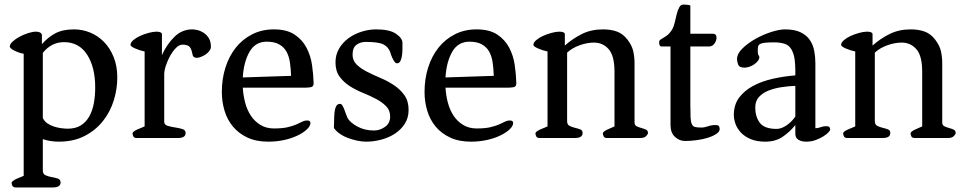

<svg xmlns="http://www.w3.org/2000/svg" viewBox="-20 -606 4233 843"><path d="M168 143Q168 158 180 163.5Q192 169 207 171.5Q222 174 234 178Q246 182 246 195Q246 217 212 217H50Q38 217 34.5 210Q31 203 31 197Q31 193 37.5 188Q44 183 53 179Q62 175 71 171.5Q80 168 84 166V-370Q62 -374 42.5 -384Q23 -394 23 -402Q23 -412 35.5 -423.5Q48 -435 65.5 -444.5Q83 -454 103 -460.5Q123 -467 138 -467Q160 -467 164 -453V-412Q190 -442 222.5 -459.5Q255 -477 305 -477Q342 -477 376 -463Q410 -449 436.5 -422Q463 -395 479 -355.5Q495 -316 495 -266Q495 -215 479.5 -165Q464 -115 432 -74.5Q400 -34 351.5 -9Q303 16 238 16Q201 16 168 5ZM168 -88Q175 -73 188.5 -64Q202 -55 218 -50Q234 -45 250 -43Q266 -41 277 -41Q312 -41 335 -55.5Q358 -70 372 -95Q386 -120 392 -152.5Q398 -185 398 -222Q398 -311 362.5 -366Q327 -421 261 -421Q206 -421 168 -374Z M562 -20Q562 -25 568.5 -29.5Q575 -34 584 -38Q593 -42 602 -45.5Q611 -49 615 -51V-380Q595 -384 574 -393Q553 -402 553 -409Q553 -419 565 -429.5Q577 -440 594.5 -448Q612 -456 632 -461.5Q652 -467 667 -467Q675 -467 682 -465Q689 -463 691 -457V-364Q712 -411 745.5 -444Q779 -477 824 -477Q833 -477 846.5 -474Q860 -471 873.5 -462.5Q887 -454 896.5 -439Q906 -424 906 -401Q906 -392 900 -383.5Q894 -375 885 -368.5Q876 -362 865.5 -357.5Q855 -353 845 -352Q837 -352 831.5 -355.5Q826 -359 824 -373Q819 -396 809.5 -403Q800 -410 781 -410Q767 -410 753 -396Q739 -382 727.5 -361.5Q716 -341 708.5 -318.5Q701 -296 701 -279V-72Q701 -58 716 -53.5Q731 -49 748.5 -46.5Q766 -44 780.5 -39.5Q795 -35 795 -22Q795 0 761 0H581Q569 0 565.5 -7Q562 -14 562 -20Z M954 -202Q954 -260 970 -310Q986 -360 1015.5 -397Q1045 -434 1087.5 -455.5Q1130 -477 1182 -477Q1239 -477 1273 -454.5Q1307 -432 1325.5 -397Q1344 -362 1350 -320.5Q1356 -279 1357 -240Q1357 -225 1344 -223Q1331 -221 1317 -221H1046Q1048 -187 1056.5 -155Q1065 -123 1081.5 -98Q1098 -73 1123.5 -57.5Q1149 -42 1183 -42Q1220 -42 1243 -47.5Q1266 -53 1281 -59.5Q1296 -66 1306.5 -71.5Q1317 -77 1329 -77Q1343 -77 1343 -66Q1343 -53 1328 -38.5Q1313 -24 1287.5 -11.5Q1262 1 1228.5 8.5Q1195 16 1158 16Q1105 16 1066.5 -2Q1028 -20 1003 -50Q978 -80 966 -119.5Q954 -159 954 -202ZM1258 -273Q1257 -304 1253 -331.5Q1249 -359 1238 -379Q1227 -399 1206 -411Q1185 -423 1151 -423Q1101 -423 1075.5 -378.5Q1050 -334 1046 -266Z M1446 -44Q1447 -57 1447 -75.5Q1447 -94 1448.5 -110.5Q1450 -127 1455.5 -138.5Q1461 -150 1473 -150Q1479 -150 1483.5 -142.5Q1488 -135 1492 -124.5Q1496 -114 1499.5 -104Q1503 -94 1506 -88Q1517 -68 1549 -50.5Q1581 -33 1622 -33Q1648 -33 1670.5 -49Q1693 -65 1693 -94Q1693 -122 1675 -140Q1657 -158 1630.5 -172Q1604 -186 1573 -198.5Q1542 -211 1515.5 -228Q1489 -245 1471 -269.5Q1453 -294 1453 -332Q1453 -366 1469 -393Q1485 -420 1510.5 -438.5Q1536 -457 1568 -467Q1600 -477 1631 -477Q1691 -477 1719 -457.5Q1747 -438 1747 -418Q1747 -408 1747 -392.5Q1747 -377 1745 -362.5Q1743 -348 1738 -338Q1733 -328 1723 -328Q1717 -328 1711.5 -336Q1706 -344 1702 -353Q1697 -364 1693 -378Q1684 -401 1662.5 -411.5Q1641 -422 1585 -422Q1563 -422 1545.5 -409.5Q1528 -397 1528 -366Q1528 -340 1546 -322.5Q1564 -305 1591.5 -291Q1619 -277 1651 -263.5Q1683 -250 1710.5 -231.5Q1738 -213 1756 -187.5Q1774 -162 1774 -123Q1774 -89 1757.5 -63Q1741 -37 1714.5 -19.5Q1688 -2 1654.5 7Q1621 16 1588 16Q1569 16 1548 11.5Q1527 7 1507 -0.5Q1487 -8 1471 -19.5Q1455 -31 1446 -44Z M1844 -202Q1844 -260 1860 -310Q1876 -360 1905.5 -397Q1935 -434 1977.5 -455.5Q2020 -477 2072 -477Q2129 -477 2163 -454.5Q2197 -432 2215.5 -397Q2234 -362 2240 -320.5Q2246 -279 2247 -240Q2247 -225 2234 -223Q2221 -221 2207 -221H1936Q1938 -187 1946.5 -155Q1955 -123 1971.5 -98Q1988 -73 2013.5 -57.5Q2039 -42 2073 -42Q2110 -42 2133 -47.5Q2156 -53 2171 -59.5Q2186 -66 2196.5 -71.5Q2207 -77 2219 -77Q2233 -77 2233 -66Q2233 -53 2218 -38.5Q2203 -24 2177.5 -11.5Q2152 1 2118.5 8.5Q2085 16 2048 16Q1995 16 1956.5 -2Q1918 -20 1893 -50Q1868 -80 1856 -119.5Q1844 -159 1844 -202ZM2148 -273Q2147 -304 2143 -331.5Q2139 -359 2128 -379Q2117 -399 2096 -411Q2075 -423 2041 -423Q1991 -423 1965.5 -378.5Q1940 -334 1936 -266Z M2331 -20Q2331 -25 2337.5 -29.5Q2344 -34 2353 -38Q2362 -42 2371 -45.5Q2380 -49 2384 -51V-380Q2364 -384 2343 -393Q2322 -402 2322 -409Q2322 -419 2334 -429.5Q2346 -440 2363.5 -448Q2381 -456 2401 -461.5Q2421 -467 2436 -467Q2458 -467 2460 -457V-406Q2495 -437 2535.5 -457Q2576 -477 2627 -477Q2662 -477 2688.5 -467.5Q2715 -458 2735 -432Q2755 -406 2760.5 -380.5Q2766 -355 2766 -329V-68Q2766 -56 2775.5 -51.5Q2785 -47 2796 -44Q2807 -41 2816 -37Q2825 -33 2825 -22Q2825 -17 2817 -8.5Q2809 0 2791 0H2646Q2634 0 2630.5 -7Q2627 -14 2627 -20Q2627 -25 2633.5 -29.5Q2640 -34 2648.5 -38Q2657 -42 2665.5 -45.5Q2674 -49 2678 -51V-291Q2678 -361 2652.5 -390Q2627 -419 2588 -419Q2558 -419 2525.5 -407.5Q2493 -396 2470 -375V-74Q2470 -59 2480.5 -53.5Q2491 -48 2504 -45Q2517 -42 2527.5 -38Q2538 -34 2538 -22Q2538 0 2504 0H2350Q2338 0 2334.5 -7Q2331 -14 2331 -20Z M2924 -402H2882Q2877 -404 2875.5 -409Q2874 -414 2874 -418Q2874 -428 2879 -431.5Q2884 -435 2892 -439.5Q2900 -444 2910.5 -452Q2921 -460 2932 -478Q2939 -491 2943 -509.5Q2947 -528 2951.5 -545Q2956 -562 2962.5 -574Q2969 -586 2980 -586Q2988 -586 2997.5 -585Q3007 -584 3011 -582V-458H3106Q3119 -458 3122.5 -453Q3126 -448 3126 -440Q3126 -428 3117.5 -415.5Q3109 -403 3095 -402H3011V-147Q3011 -111 3012 -91Q3013 -71 3017.5 -61Q3022 -51 3031.5 -48.5Q3041 -46 3059 -46Q3073 -46 3088.5 -51.5Q3104 -57 3121 -57Q3136 -57 3138 -49.5Q3140 -42 3140 -40Q3140 -28 3125 -18Q3110 -8 3087.5 -1Q3065 6 3038 9.5Q3011 13 2988 13Q2963 13 2943.5 -5Q2924 -23 2924 -57Z M3202 -101Q3202 -146 3225 -177Q3248 -208 3286 -228.5Q3324 -249 3372.5 -260Q3421 -271 3472 -275V-297Q3472 -321 3469 -345Q3466 -369 3455 -389Q3443 -409 3422.5 -414.5Q3402 -420 3382 -420Q3355 -420 3340 -418.5Q3325 -417 3317.5 -413Q3310 -409 3308.5 -401.5Q3307 -394 3307 -381Q3307 -367 3310.5 -363.5Q3314 -360 3314 -355Q3314 -347 3307.5 -338.5Q3301 -330 3291.5 -323.5Q3282 -317 3270.5 -313Q3259 -309 3249 -309Q3226 -309 3221 -322.5Q3216 -336 3216 -346Q3216 -370 3239.5 -393Q3263 -416 3296.5 -435Q3330 -454 3366 -465.5Q3402 -477 3427 -477Q3469 -477 3495.5 -464Q3522 -451 3536 -430Q3550 -409 3555 -382.5Q3560 -356 3560 -329V-43Q3571 -43 3583 -47.5Q3595 -52 3607 -52Q3618 -52 3621.5 -48Q3625 -44 3625 -37Q3625 -33 3617 -24.5Q3609 -16 3594.5 -7Q3580 2 3561 9Q3542 16 3519 16Q3500 16 3486 8Q3472 0 3472 -19V-57Q3446 -25 3415 -4.5Q3384 16 3340 16Q3303 16 3276.5 5Q3250 -6 3233.5 -23.5Q3217 -41 3209.5 -61.5Q3202 -82 3202 -101ZM3296 -134Q3296 -94 3316 -67Q3336 -40 3390 -40Q3410 -40 3432.5 -55Q3455 -70 3472 -94V-229Q3444 -228 3413 -223.5Q3382 -219 3356 -209Q3330 -199 3313 -181Q3296 -163 3296 -134Z M3682 -20Q3682 -25 3688.5 -29.5Q3695 -34 3704 -38Q3713 -42 3722 -45.5Q3731 -49 3735 -51V-380Q3715 -384 3694 -393Q3673 -402 3673 -409Q3673 -419 3685 -429.5Q3697 -440 3714.5 -448Q3732 -456 3752 -461.5Q3772 -467 3787 -467Q3809 -467 3811 -457V-406Q3846 -437 3886.5 -457Q3927 -477 3978 -477Q4013 -477 4039.5 -467.5Q4066 -458 4086 -432Q4106 -406 4111.5 -380.5Q4117 -355 4117 -329V-68Q4117 -56 4126.5 -51.5Q4136 -47 4147 -44Q4158 -41 4167 -37Q4176 -33 4176 -22Q4176 -17 4168 -8.5Q4160 0 4142 0H3997Q3985 0 3981.5 -7Q3978 -14 3978 -20Q3978 -25 3984.5 -29.5Q3991 -34 3999.5 -38Q4008 -42 4016.5 -45.5Q4025 -49 4029 -51V-291Q4029 -361 4003.5 -390Q3978 -419 3939 -419Q3909 -419 3876.5 -407.5Q3844 -396 3821 -375V-74Q3821 -59 3831.5 -53.5Q3842 -48 3855 -45Q3868 -42 3878.5 -38Q3889 -34 3889 -22Q3889 0 3855 0H3701Q3689 0 3685.5 -7Q3682 -14 3682 -20Z"/></svg>

Font: Asar
Style: Regular
Weight: 400
Designer: Eben Sorkin
Foundry: Eben Sorkin, Pria Ravichandran
Version: Version 1.003; ttfautohint (v1.3) -l 8 -r 50 -G 0 -x 0 -H 45